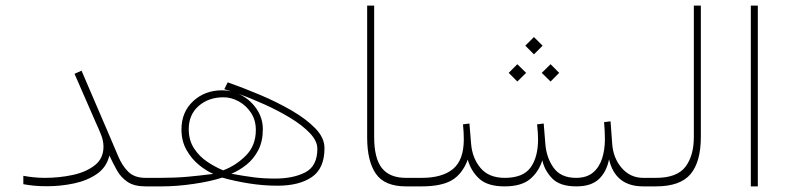

<svg xmlns="http://www.w3.org/2000/svg" viewBox="-20 -663 2805 683"><path d="M348.1 -141.1Q348.1 -162.6 339.1 -184.8Q330.1 -207 319.3 -230.5L245.1 -400.4L270 -411.6L369.6 -179.7Q386.2 -141.6 400.4 -107.4Q414.6 -73.2 436.5 -51.8Q458.5 -30.3 497.6 -30.3H526.9V0H497.6Q457.5 0 433.8 -15.9Q410.2 -31.7 396 -57.1Q381.8 -82.5 369.1 -109.9Q359.4 -68.4 325 -44.4Q290.5 -20.5 243.2 -10.5Q195.8 -0.5 147 -0.5Q122.1 -0.5 101.6 -2.4Q81.1 -4.4 63 -7.8V-37.6Q102.5 -30.3 139.6 -30.3Q190.4 -30.3 238.3 -40.5Q286.1 -50.8 317.1 -75Q348.1 -99.1 348.1 -141.1Z M777.8 -345.7 790 -370.1Q844.2 -351.1 904.1 -325.9Q963.9 -300.8 1016.4 -270.5Q1068.8 -240.2 1101.6 -206.5Q1134.3 -172.9 1134.3 -136.2Q1134.3 -64 1089.4 -33.2Q1044.4 -2.4 967.3 -2.4Q916 -2.4 864.5 -10.7Q813 -19 770.5 -31.2Q729 -17.6 668.9 -8.8Q608.9 0 555.7 0H507.3V-30.3H549.3Q603 -30.3 646.5 -34.2Q689.9 -38.1 738.8 -44.4Q713.4 -55.2 687.3 -76.7Q661.1 -98.1 643.3 -129.9Q625.5 -161.6 625.5 -202.6Q625.5 -264.2 667 -303Q708.5 -341.8 770.5 -341.8Q787.1 -341.8 803.2 -337.9Q790 -342.3 777.8 -345.7ZM803.2 -44.9Q849.1 -36.6 883.1 -32.2Q917 -27.8 958.5 -27.8Q1023.4 -27.8 1066.2 -50Q1108.9 -72.3 1108.9 -133.8Q1108.9 -161.6 1082 -189.7Q1055.2 -217.8 1012.5 -243.7Q969.7 -269.5 921.1 -291.5Q872.6 -313.5 828.6 -329.1Q866.2 -312.5 890.6 -278.6Q915 -244.6 915 -203.6Q915 -160.2 898.9 -129.2Q882.8 -98.1 857.4 -77.6Q832 -57.1 803.2 -44.9ZM651.4 -203.6Q651.4 -164.6 669.9 -135.7Q688.5 -106.9 716.8 -87.9Q745.1 -68.8 773.9 -57.1Q818.8 -73.7 854.5 -109.4Q890.1 -145 890.1 -200.7Q890.1 -235.4 873 -261.5Q856 -287.6 829.6 -302.2Q803.2 -316.9 774.9 -316.9Q721.7 -316.9 686.5 -285.9Q651.4 -254.9 651.4 -203.6Z M1286.1 -643.1H1311V-176.3Q1311 -99.6 1338.6 -64.9Q1366.2 -30.3 1424.3 -30.3H1454.1V0H1424.3Q1348.1 0 1317.1 -44.9Q1286.1 -89.8 1286.1 -174.3Z M1879.4 -531.2 1910.2 -500.5 1879.4 -469.7 1848.6 -500.5ZM1938.5 -434.6 1969.2 -403.8 1938.5 -373 1907.2 -403.8ZM1820.3 -434.6 1851.6 -403.8 1820.3 -373 1789.6 -403.8ZM2030.3 0Q1971.7 0 1944.3 -28.3Q1917 -56.6 1909.2 -92.8Q1896.5 -51.8 1865.5 -25.9Q1834.5 0 1774.9 0Q1714.8 0 1685.1 -27.1Q1655.3 -54.2 1644 -95.2Q1625 -44.4 1587.9 -22.2Q1550.8 0 1479.5 0H1434.6V-30.3H1480.5Q1553.2 -30.3 1591.6 -62Q1629.9 -93.8 1629.9 -167.5Q1629.9 -178.2 1629.2 -192.4Q1628.4 -206.5 1627 -220.7L1649.9 -223.6L1655.8 -152.3Q1659.7 -101.1 1689.2 -65.7Q1718.8 -30.3 1775.4 -30.3Q1840.8 -30.3 1867.4 -67.1Q1894 -104 1894 -167.5Q1894 -178.2 1893.1 -192.4Q1892.1 -206.5 1890.6 -220.7L1914.1 -223.6L1919.9 -152.3Q1923.3 -103 1949 -66.7Q1974.6 -30.3 2029.3 -30.3Q2066.9 -30.3 2089.4 -49.1Q2111.8 -67.9 2121.8 -99.1Q2131.8 -130.4 2131.8 -167.5Q2131.8 -195.8 2128.9 -228.5L2151.9 -231.4L2157.7 -152.3Q2161.1 -100.6 2191.7 -65.4Q2222.2 -30.3 2268.1 -30.3H2298.3V0H2268.1Q2168.9 0 2146.5 -96.2Q2137.7 -51.8 2110.4 -25.9Q2083 0 2030.3 0Z M2278.8 -30.3H2313.5Q2388.2 -30.3 2418.2 -69.6Q2448.2 -108.9 2448.2 -175.8V-643.1H2473.1V-176.3Q2473.1 -87.4 2436.5 -43.7Q2399.9 0 2313 0H2278.8Z M2675.8 -643.1V0H2650.9V-643.1Z"/></svg>

Font: Vazirmatn UI FD Thin
Style: Regular
Weight: 100
Designer: Saber Rastikerdar
Foundry: Saber Rastikerdar
Version: Version 33.003